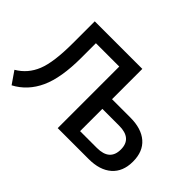

<svg xmlns="http://www.w3.org/2000/svg" viewBox="-126 -1030 1357 1357"><g transform="rotate(45 552.0 -351.5)"><path d="M13.7 -75.2Q98.6 -125 135.7 -217.8Q172.9 -310.5 172.9 -499V-718.8H648.4V-416H831.1Q942.4 -416 1003.9 -362.8Q1065.4 -309.6 1065.4 -209Q1065.4 -108.4 1003.4 -54.2Q941.4 0 831.1 0H521.5V-615.2H288.1V-468.8Q288.1 -269.5 235.4 -154.3Q182.6 -39.1 77.1 16.6ZM648.4 -96.7H816.4Q944.3 -96.7 944.3 -209Q944.3 -319.3 816.4 -319.3H648.4Z"/></g></svg>

Font: Min Sans SemiBold
Style: Regular
Weight: 600
Designer: Jinseong-Kim, NotoSansCJK, Nunito
Foundry: Jinseong-Kim
Version: Version 1.400;Glyphs 3.1.2 (3151)